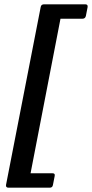

<svg xmlns="http://www.w3.org/2000/svg" viewBox="-20 -758 427 892"><path d="M224 47Q237 47 234 60L226 101Q224 114 211 114H20Q6 114 8 101L169 -725Q171 -738 185 -738H376Q389 -738 387 -725L379 -684Q376 -671 363 -671H261L122 47Z"/></svg>

Font: Young Serif Light
Style: Italic
Weight: 300
Italic angle: -10.979°
Designer: Bastien Sozeau
Foundry: NBR — Bastien Sozeau
Version: Version 5.001